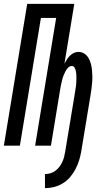

<svg xmlns="http://www.w3.org/2000/svg" viewBox="-29 -755 549 995"><path d="M204 220V147Q218 147 232 143Q246 139 258 130Q270 121 279 109Q288 97 294 84Q300 71 303.5 57Q307 43 309 30L359 -272Q360 -282 362 -291.5Q364 -301 365 -311Q366 -321 366.5 -330.5Q367 -340 367 -349.5Q367 -359 366.5 -368.5Q366 -378 364 -387Q362 -396 357.5 -404.5Q353 -413 343 -413Q332 -413 323.5 -404Q315 -395 310 -385Q305 -375 300.5 -364Q296 -353 293.5 -342.5Q291 -332 288.5 -321Q286 -310 284 -299L235 0H153L262 -662H183L74 0H-9L112 -735H356L305 -425Q311 -436 317.5 -446.5Q324 -457 333 -466Q342 -475 353.5 -480.5Q365 -486 377 -486Q394 -486 407.5 -477.5Q421 -469 429 -455.5Q437 -442 441.5 -426Q446 -410 447.5 -394Q449 -378 449.5 -361.5Q450 -345 448.5 -328Q447 -311 445 -294Q443 -277 440 -261L392 30Q388 53 381 76Q374 99 362.5 121Q351 143 334.5 162.5Q318 182 296.5 195Q275 208 251.5 214Q228 220 204 220Z"/></svg>

Font: Iosevka Medium Oblique
Style: Regular
Weight: 500
Italic angle: -9°
Monospace: yes
Designer: Belleve Invis
Foundry: Belleve Invis
Version: Version 32.5.0; ttfautohint (v1.8.4)